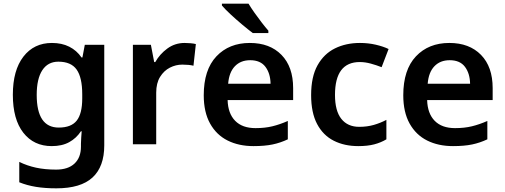

<svg xmlns="http://www.w3.org/2000/svg" viewBox="-20 -786 2752 1046"><path d="M263 -552Q317 -552 357.5 -531.5Q398 -511 424 -473H429L442 -542H548V6Q548 122 484 181Q420 240 287 240Q225 240 176 232Q127 224 85 207V96Q128 117 176.5 127.5Q225 138 286 138Q351 138 386 105Q421 72 421 13V-3Q421 -16 422.5 -36.5Q424 -57 425 -71H421Q396 -33 357 -11.5Q318 10 262 10Q164 10 107 -63Q50 -136 50 -270Q50 -403 107.5 -477.5Q165 -552 263 -552ZM298 -450Q241 -450 210.5 -403.5Q180 -357 180 -269Q180 -91 300 -91Q368 -91 398 -129Q428 -167 428 -250V-272Q428 -364 397.5 -407Q367 -450 298 -450Z M986 -552Q1001 -552 1018 -550.5Q1035 -549 1047 -546L1034 -428Q1022 -431 1006.5 -432.5Q991 -434 973 -434Q938 -434 905.5 -417.5Q873 -401 852 -367Q831 -333 831 -281V0H704V-542H802L820 -448H826Q850 -491 891.5 -521.5Q933 -552 986 -552Z M1341 -552Q1450 -552 1513.5 -487Q1577 -422 1577 -306V-241H1220Q1222 -168 1261 -128Q1300 -88 1372 -88Q1423 -88 1464 -98Q1505 -108 1548 -127V-27Q1508 -8 1465 1Q1422 10 1361 10Q1281 10 1220 -20.5Q1159 -51 1124.5 -113Q1090 -175 1090 -267Q1090 -406 1159 -479Q1228 -552 1341 -552ZM1343 -458Q1291 -458 1259.5 -425Q1228 -392 1223 -330H1454Q1453 -386 1426 -422Q1399 -458 1343 -458ZM1334 -766Q1347 -744 1366.5 -716.5Q1386 -689 1406 -663Q1426 -637 1442 -619V-606H1357Q1333 -624 1299.5 -652Q1266 -680 1235.5 -708.5Q1205 -737 1189 -756V-766Z M1932 10Q1856 10 1798 -19.5Q1740 -49 1707.5 -110.5Q1675 -172 1675 -268Q1675 -368 1710 -430.5Q1745 -493 1805 -522.5Q1865 -552 1941 -552Q1986 -552 2027 -542.5Q2068 -533 2097 -519L2059 -420Q2031 -431 2000 -439.5Q1969 -448 1940 -448Q1805 -448 1805 -269Q1805 -182 1839.5 -138.5Q1874 -95 1937 -95Q1980 -95 2016.5 -105.5Q2053 -116 2085 -133V-27Q2055 -9 2018.5 0.5Q1982 10 1932 10Z M2428 -552Q2537 -552 2600.5 -487Q2664 -422 2664 -306V-241H2307Q2309 -168 2348 -128Q2387 -88 2459 -88Q2510 -88 2551 -98Q2592 -108 2635 -127V-27Q2595 -8 2552 1Q2509 10 2448 10Q2368 10 2307 -20.5Q2246 -51 2211.5 -113Q2177 -175 2177 -267Q2177 -406 2246 -479Q2315 -552 2428 -552ZM2430 -458Q2378 -458 2346.5 -425Q2315 -392 2310 -330H2541Q2540 -386 2513 -422Q2486 -458 2430 -458Z"/></svg>

Font: Noto Sans Lao Looped SemiBold
Style: Regular
Weight: 600
Designer: Mark Frömberg, Ben Mitchell
Foundry: The Fontpad Ltd
Version: Version 1.002; ttfautohint (v1.8.4.7-5d5b)